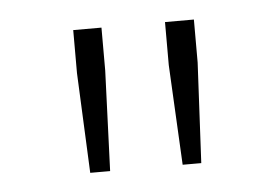

<svg xmlns="http://www.w3.org/2000/svg" viewBox="-31 -801 435 298"><g transform="rotate(-5 187.0 -651.5)"><path d="M99 -540H130L136 -696V-763H92V-696ZM243 -540H272L280 -696V-763H235V-696Z"/></g></svg>

Font: Noto Sans CJK Thin
Style: Regular
Weight: 100
Designer: Ryoko NISHIZUKA (kana & ideographs); Paul D. Hunt (Latin, Greek & Cyrillic); Wenlong ZHANG (bopomofo); Sandoll Communica
Foundry: Adobe Systems Incorporated
Version: Version 1.000;PS 1;hotconv 1.0.78;makeotf.lib2.5.61930